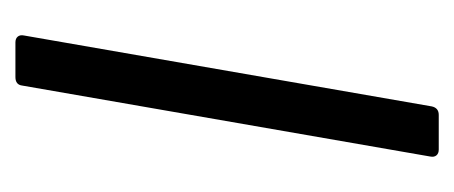

<svg xmlns="http://www.w3.org/2000/svg" viewBox="-190 -399 589 249"><g transform="rotate(90 104.5 -274.5)"><path d="M91 -9Q90 0 80 0H35Q30 0 27.5 -3Q25 -6 26 -11L118 -540Q120 -549 129 -549H174Q179 -549 181.5 -546Q184 -543 183 -538Z"/></g></svg>

Font: Open Sauce Two Light Italic
Style: Regular
Weight: 300
Italic angle: -10°
Designer: Alfredo Marco Pradil
Foundry: Creative Sauce Fz LLC
Version: Version 1.477